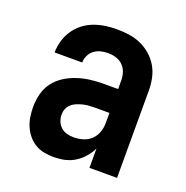

<svg xmlns="http://www.w3.org/2000/svg" viewBox="-102 -623 704 726"><g transform="rotate(20 250.0 -260.0)"><path d="M189 8Q169 8 150 4.5Q131 1 114 -9Q97 -19 84.5 -34.5Q72 -50 64.5 -67.5Q57 -85 54 -104.5Q51 -124 51 -143Q51 -170 57.5 -196Q64 -222 79.5 -243Q95 -264 117.5 -278.5Q140 -293 165 -301.5Q190 -310 216.5 -313.5Q243 -317 269 -317H330V-351Q330 -368 325 -383.5Q320 -399 308.5 -410.5Q297 -422 281 -427Q265 -432 248 -432Q234 -432 219.5 -428.5Q205 -425 193 -416Q181 -407 174.5 -393Q168 -379 168 -365H57Q57 -388 63.5 -411Q70 -434 83 -454Q96 -474 115 -489Q134 -504 156 -512.5Q178 -521 201.5 -524.5Q225 -528 248 -528Q273 -528 298 -524.5Q323 -521 345.5 -511Q368 -501 387 -484.5Q406 -468 418.5 -446.5Q431 -425 436 -400.5Q441 -376 441 -351V0H330V-78Q325 -68 323.5 -65.5Q322 -63 319 -58.5Q316 -54 312.5 -49.5Q309 -45 305.5 -41Q302 -37 298 -33Q294 -29 290 -25.5Q286 -22 281.5 -19Q277 -16 272.5 -13Q268 -10 263 -7.5Q258 -5 253 -3Q248 -1 242.5 0.5Q237 2 232 3.5Q227 5 221.5 5.5Q216 6 210.5 6.5Q205 7 199.5 7.5Q194 8 189 8ZM234 -88Q253 -88 271.5 -93.5Q290 -99 303.5 -112Q317 -125 323.5 -143Q330 -161 330 -180V-221H269Q257 -221 245.5 -220Q234 -219 222.5 -216Q211 -213 200 -208.5Q189 -204 180 -196Q171 -188 166.5 -177Q162 -166 162 -154Q162 -140 167 -127Q172 -114 182.5 -104.5Q193 -95 206.5 -91.5Q220 -88 234 -88Z"/></g></svg>

Font: Iosevka SS04
Style: Bold
Weight: 700
Monospace: yes
Designer: Belleve Invis
Foundry: Belleve Invis
Version: Version 19.0.0; ttfautohint (v1.8.4)